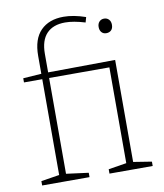

<svg xmlns="http://www.w3.org/2000/svg" viewBox="-85 -840 777 910"><g transform="rotate(-10 303.0 -385.0)"><path d="M488 -35 576 -21V0H368V-21L455 -35V-496H165V-35L272 -21V0H44V-21L132 -35V-496H44V-516L132 -522V-608Q132 -689 172 -729.5Q212 -770 282 -770Q330 -770 388 -750L381 -725Q325 -742 285 -742Q227 -742 196 -709.5Q165 -677 165 -612V-523L488 -526ZM438 -693Q438 -709 447 -718.5Q456 -728 470 -728Q484 -728 493 -718.5Q502 -709 502 -693Q502 -676 493 -667Q484 -658 469 -658Q455 -658 446.5 -667.5Q438 -677 438 -693Z"/></g></svg>

Font: Bitter Pro ExtraLight
Style: Regular
Weight: 275
Designer: Sol Matas, and Bitter project Authors
Foundry: Sol Matas
Version: Version 1.010